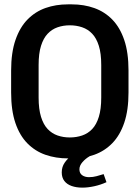

<svg xmlns="http://www.w3.org/2000/svg" viewBox="-20 -716 640 880"><path d="M292 10Q236 10 188.5 -6.5Q141 -23 105.5 -59Q70 -95 50.5 -152.5Q31 -210 31 -292V-393Q31 -475 51 -533Q71 -591 106.5 -627Q142 -663 189 -679.5Q236 -696 291 -696H309Q365 -696 412.5 -679Q460 -662 495 -626Q530 -590 549.5 -532.5Q569 -475 569 -393V-292Q569 -211 549.5 -153.5Q530 -96 495 -60Q460 -24 413 -7Q366 10 310 10ZM300 -86Q330 -86 356.5 -95Q383 -104 402.5 -124.5Q422 -145 433 -180.5Q444 -216 444 -269V-418Q444 -471 433 -506Q422 -541 402.5 -561.5Q383 -582 356.5 -591Q330 -600 300 -600Q270 -600 244 -591Q218 -582 198.5 -561.5Q179 -541 168 -506Q157 -471 157 -418V-269Q157 -216 168 -180.5Q179 -145 198.5 -124.5Q218 -104 244 -95Q270 -86 300 -86ZM358 144Q330 144 308.5 136.5Q287 129 275 113.5Q263 98 263 74Q263 49 276.5 29.5Q290 10 306 0H391Q372 11 358 27Q344 43 344 60Q344 78 356.5 87Q369 96 388 96Q406 96 422.5 91.5Q439 87 455 82L468 119Q442 131 412.5 137.5Q383 144 358 144Z"/></svg>

Font: Chivo Mono Medium
Style: Regular
Weight: 500
Monospace: yes
Designer: Hector Gatti
Foundry: Omnibus-Type
Version: Version 1.008